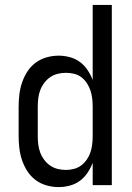

<svg xmlns="http://www.w3.org/2000/svg" viewBox="-20 -755 540 783"><path d="M219 8Q194 8 169.5 1Q145 -6 125 -21Q105 -36 91.5 -57Q78 -78 70 -101.5Q62 -125 59 -150Q56 -175 56 -200V-320Q56 -345 59 -370Q62 -395 70 -418.5Q78 -442 91.5 -463Q105 -484 125 -499Q145 -514 169.5 -521Q194 -528 219 -528Q242 -528 264.5 -522Q287 -516 305.5 -502.5Q324 -489 337 -469.5Q350 -450 358 -429V-735H436V0H358V-91Q350 -70 337 -50.5Q324 -31 305.5 -17.5Q287 -4 264.5 2Q242 8 219 8ZM249 -62Q266 -62 282.5 -66.5Q299 -71 312 -81Q325 -91 334.5 -105Q344 -119 349 -134.5Q354 -150 356 -166.5Q358 -183 358 -200V-320Q358 -337 356 -353.5Q354 -370 349 -385.5Q344 -401 334.5 -415.5Q325 -430 312 -440Q299 -450 282.5 -454Q266 -458 249 -458Q232 -458 215.5 -454Q199 -450 185 -440.5Q171 -431 160.5 -417Q150 -403 144 -387Q138 -371 136 -354Q134 -337 134 -320V-200Q134 -183 136 -166Q138 -149 144 -133Q150 -117 160.5 -103Q171 -89 185 -79.5Q199 -70 215.5 -66Q232 -62 249 -62Z"/></svg>

Font: Iosevka Term SS14
Style: Regular
Weight: 400
Monospace: yes
Designer: Belleve Invis
Foundry: Belleve Invis
Version: Version 24.1.1; ttfautohint (v1.8.4)